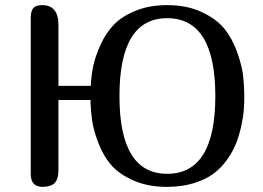

<svg xmlns="http://www.w3.org/2000/svg" viewBox="-20 -729 1026 749"><path d="M933 -354Q933 -327 931 -300Q929 -273 921 -236.5Q913 -200 900.5 -168.5Q888 -137 865 -105Q842 -73 811.5 -50.5Q781 -28 734.5 -14Q688 0 632 0Q557 0 500.5 -25Q444 -50 413.5 -85.5Q383 -121 364 -170.5Q345 -220 339.5 -258.5Q334 -297 333 -339H208V-65Q208 -30 193 -15Q178 0 146 0Q100 0 100 -50V-659Q100 -686 110 -697.5Q120 -709 144 -709Q208 -709 208 -632V-394H334Q336 -435 344 -472.5Q352 -510 372.5 -555Q393 -600 424 -632.5Q455 -665 509 -687Q563 -709 632 -709Q710 -709 768 -681.5Q826 -654 856.5 -615.5Q887 -577 905.5 -524.5Q924 -472 928.5 -433Q933 -394 933 -354ZM820 -354Q820 -658 632 -658Q446 -658 446 -354Q446 -51 632 -51Q820 -51 820 -354Z"/></svg>

Font: Marmelad
Style: Regular
Weight: 400
Designer: Manvel Shmavonyan
Foundry: Cyreal
Version: Version 1.001;PS 001.001;hotconv 1.0.88;makeotf.lib2.5.64775